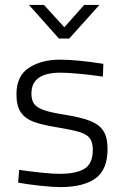

<svg xmlns="http://www.w3.org/2000/svg" viewBox="-20 -752 504 782"><path d="M54 -8 58 -60Q99 -54 147 -49Q195 -44 221 -44Q291 -44 324.5 -65Q358 -86 358 -142Q358 -172 346 -188.5Q334 -205 304.5 -214Q275 -223 215 -233Q152 -243 117 -256Q82 -269 64.5 -295Q47 -321 47 -368Q47 -443 98 -476Q149 -509 224 -509Q294 -509 401 -492L399 -440Q359 -446 309 -451Q259 -456 226 -456Q108 -456 108 -371Q108 -344 119 -329Q130 -314 157.5 -304Q185 -294 242 -285Q311 -274 347.5 -259.5Q384 -245 401 -219Q418 -193 418 -145Q418 -61 369 -25.5Q320 10 225 10Q194 10 144 4.5Q94 -1 54 -8ZM98 -732H159L242 -641L323 -732H385L262 -595H220Z"/></svg>

Font: Cairo Light
Style: Regular
Weight: 300
Designer: Mohamed Gaber, Accademia di Belle Arti di Urbino and others
Foundry: Kief Type Foundry, Accademia di Belle Arti di Urbino and others
Version: Version 3.011